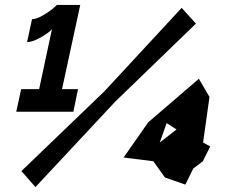

<svg xmlns="http://www.w3.org/2000/svg" viewBox="-20 -751 937 780"><path d="M297 -389 278 -297H46L66 -389H139L191 -632Q176 -616 143.5 -598Q111 -580 90 -580L110 -673Q127 -673 152.5 -687.5Q178 -702 194 -715.5Q210 -729 211 -731H306L232 -389ZM67 -56 404 -380 718 -719 776 -655 449 -339 124 9ZM650 -30 603 -96 482 -111 582 -254 788 -431 831 -357 805 -172 834 -156 804 -96 765 -66 733 -1ZM629 -172 697 -225 657 -251Z"/></svg>

Font: Raleway-v4020 ExtraBold
Style: Italic
Weight: 800
Italic angle: -12°
Designer: Matt McInerney, Pablo Impallari, Rodrigo Fuenzalida
Foundry: Matt McInerney, Pablo Impallari, Rodrigo Fuenzalida
Version: Version 4.020;PS 004.020;hotconv 1.0.88;makeotf.lib2.5.64775